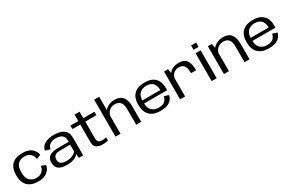

<svg xmlns="http://www.w3.org/2000/svg" viewBox="148 -2153 5280 3529"><g transform="rotate(-30 2788.0 -389.0)"><path d="M330 5Q462.5 5 528.8 -57Q595 -119 601.5 -185L508.5 -223.5Q506 -162.5 458.8 -115.5Q411.5 -68.5 330 -68.5Q247.5 -68.5 193.2 -122.2Q139 -176 139 -295Q139 -419 192.5 -470.5Q246 -522 330 -522Q412.5 -522 459.2 -477.2Q506 -432.5 508.5 -365.5L601.5 -402.5Q595 -474.5 528.8 -535.2Q462.5 -596 330 -596Q182.5 -596 106.2 -521.5Q30 -447 30 -295Q30 -147 106.2 -71Q182.5 5 330 5Z M943 5.5Q994.5 5.5 1035.2 -3.2Q1076 -12 1105.8 -26.2Q1135.5 -40.5 1154.2 -56.5Q1173 -72.5 1180.5 -87L1188.5 0H1280V-374.5Q1280 -452 1246.2 -500.8Q1212.5 -549.5 1149 -572.8Q1085.5 -596 995 -596Q942.5 -596 896 -586.2Q849.5 -576.5 811.8 -556.2Q774 -536 748.2 -504.2Q722.5 -472.5 713 -427.5L816.5 -395Q825 -440.5 849.8 -469Q874.5 -497.5 911.8 -511Q949 -524.5 995.5 -524.5Q1050 -524.5 1089.8 -509.2Q1129.5 -494 1151.2 -462.2Q1173 -430.5 1173 -381V-347.5H942.5Q889.5 -347.5 845.8 -339Q802 -330.5 770.8 -310.5Q739.5 -290.5 722.5 -257Q705.5 -223.5 705.5 -173.5Q705.5 -122 722.8 -87.2Q740 -52.5 771.8 -32Q803.5 -11.5 846.8 -3Q890 5.5 943 5.5ZM964.5 -62.5Q933 -62.5 905.8 -67.8Q878.5 -73 857.8 -85.5Q837 -98 825.2 -120.2Q813.5 -142.5 813.5 -177Q813.5 -211 825.2 -233.2Q837 -255.5 857.5 -267.5Q878 -279.5 905 -284.2Q932 -289 962 -289H1171V-151.5Q1160.5 -130 1132.8 -109.2Q1105 -88.5 1062.8 -75.5Q1020.5 -62.5 964.5 -62.5Z M1692 6.5Q1754.5 6.5 1811 -7V-78Q1770 -64.5 1726.5 -64.5Q1678 -64.5 1650.8 -84.2Q1623.5 -104 1623.5 -164V-517H1859V-590.5H1623.5V-728H1517V-590.5H1350.5V-517H1517V-139Q1517 -55.5 1567.5 -24.5Q1618 6.5 1692 6.5Z M1966.5 0H2073V-785H1966.5ZM2405.5 0H2512V-333.5Q2512 -461.5 2456.8 -529Q2401.5 -596.5 2286.5 -596.5Q2167.5 -596.5 2093.5 -526Q2019.5 -455.5 2019.5 -379.5L2071 -343Q2071 -421.5 2122.2 -472.2Q2173.5 -523 2249.5 -523Q2325 -523 2365.2 -478Q2405.5 -433 2405.5 -328.5Z M2922.5 5V-63.5Q2831 -63.5 2777.5 -119Q2724 -174 2724 -296.5Q2724 -424 2779.5 -476Q2835 -528 2920.5 -528Q3008.5 -528 3060 -479Q3104.5 -434 3109 -330H2712.5V-265H3214.5Q3217 -280.5 3217 -298.5Q3217 -445.5 3143.5 -521Q3069 -596.5 2920.5 -596.5Q2777 -596.5 2699.5 -521.5Q2621 -446.5 2621 -296.5Q2621 -152 2697.5 -73Q2773 5 2922.5 5ZM2922.5 -63.5V5Q3005.5 5 3062 -14Q3118 -33.5 3155 -74Q3192 -114.5 3202.5 -170L3108.5 -200.5Q3098 -159 3076.5 -126Q3054.5 -93 3014.5 -78Q2975 -63.5 2922.5 -63.5Z M3752.5 -316.5H3859.5Q3859.5 -463 3810.5 -529.2Q3761.5 -595.5 3648.5 -595.5Q3534.5 -595.5 3468.2 -536.5Q3402 -477.5 3402 -398L3443.5 -365.5Q3443.5 -428 3488.2 -475Q3533 -522 3611.5 -522Q3679.5 -522 3716 -477.2Q3752.5 -432.5 3752.5 -316.5ZM3337.5 0H3444V-464L3421.5 -590.5H3337.5Z M4007.5 0H4114.5V-591.5H4007.5ZM4007.5 -756.5V-665H4114.5V-756.5Z M4267.5 0H4374V-463.5L4351.5 -590.5H4267.5ZM4704.5 0H4811V-331Q4811 -459 4757.5 -527.8Q4704 -596.5 4589 -596.5Q4470 -596.5 4394.2 -526Q4318.5 -455.5 4318.5 -379.5L4370 -343Q4370 -421.5 4423 -472.2Q4476 -523 4552 -523Q4627.5 -523 4666 -478Q4704.5 -433 4704.5 -328.5Z M5221.5 5V-63.5Q5130 -63.5 5076.5 -119Q5023 -174 5023 -296.5Q5023 -424 5078.5 -476Q5134 -528 5219.5 -528Q5307.5 -528 5359 -479Q5403.5 -434 5408 -330H5011.5V-265H5513.5Q5516 -280.5 5516 -298.5Q5516 -445.5 5442.5 -521Q5368 -596.5 5219.5 -596.5Q5076 -596.5 4998.5 -521.5Q4920 -446.5 4920 -296.5Q4920 -152 4996.5 -73Q5072 5 5221.5 5ZM5221.5 -63.5V5Q5304.5 5 5361 -14Q5417 -33.5 5454 -74Q5491 -114.5 5501.5 -170L5407.5 -200.5Q5397 -159 5375.5 -126Q5353.5 -93 5313.5 -78Q5274 -63.5 5221.5 -63.5Z"/></g></svg>

Font: Anybody SemiExpanded
Style: Regular
Weight: 400
Width: 6
Designer: Tyler Finck
Foundry: Etcetera Type Company
Version: Version 1.113;gftools[0.9.25]